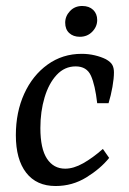

<svg xmlns="http://www.w3.org/2000/svg" viewBox="-20 -609 432 642"><path d="M166 13Q102 13 67.5 -31.5Q33 -76 33 -157Q33 -234 61 -295.5Q89 -357 139 -393Q189 -429 253 -429Q276 -429 297 -424Q318 -419 334 -411Q350 -402 355.5 -392Q361 -382 361 -367Q361 -347 356 -318.5Q351 -290 343 -264H305Q298 -325 284 -356Q270 -387 233 -387Q196 -387 169.5 -358.5Q143 -330 129 -283Q115 -236 115 -181Q115 -112 137 -78.5Q159 -45 198 -45Q226 -45 258 -63Q290 -81 324 -111L345 -81Q316 -45 269 -16Q222 13 166 13ZM247 -486Q225 -486 211.5 -498.5Q198 -511 198 -533Q198 -555 214 -572Q230 -589 255 -589Q278 -589 291.5 -576Q305 -563 305 -542Q305 -520 288.5 -503Q272 -486 247 -486Z"/></svg>

Font: Rasa
Style: Italic
Weight: 400
Italic angle: -7.10001°
Designer: Anna Giedrys (Yrsa+Rasa design), David Brezina (Yrsa art-direction, Rasa art-direction, design)
Foundry: Rosetta Type Foundry
Version: Version 2.004